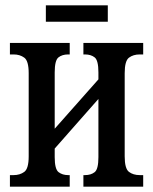

<svg xmlns="http://www.w3.org/2000/svg" viewBox="-20 -696 571 716"><path d="M151 -615V-676H382V-615ZM17 0V-43H31Q54 -43 70.5 -55Q87 -67 87 -113V-423Q87 -469 70.5 -481Q54 -493 31 -493H17V-536H240V-493H234Q212 -493 198 -482Q184 -471 184 -426V-216L347 -400V-426Q347 -471 333 -482Q319 -493 297 -493H291V-536H514V-493H501Q477 -493 461 -481Q445 -469 445 -423V-113Q445 -67 461 -55Q477 -43 501 -43H514V0H291V-43H297Q319 -43 333 -54Q347 -65 347 -110V-327L184 -142V-110Q184 -65 198.5 -54Q213 -43 234 -43H240V0Z"/></svg>

Font: Noto Serif ExtraCondensed Medium
Style: Regular
Weight: 500
Width: 2
Designer: Monotype Design Team
Foundry: Monotype Imaging Inc.
Version: Version 2.015